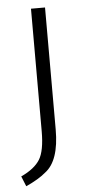

<svg xmlns="http://www.w3.org/2000/svg" viewBox="-53 -555 374 790"><g transform="rotate(-5 134.0 -160.0)"><path d="M23 203 6 161Q62 135 84 99.5Q106 64 106 -17V-523H164V-19Q164 110 105 154Q76 179 23 203Z"/></g></svg>

Font: Trujillo Light
Style: Regular
Weight: 300
Designer: Fira Sans original fonts by bBox Type GmbH, Carrois Corporate GbR, & Edenspiekermann AG / Changes by Cristiano Sobral
Foundry: Fira Sans original fonts by bBox Type GmbH, Carrois Corporate GbR, & Edenspiekermann AG / Changes by Cristiano Sobral
Version: Version 4.301;July 28, 2020;FontCreator 13.0.0.2655 64-bit